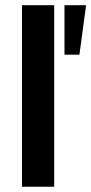

<svg xmlns="http://www.w3.org/2000/svg" viewBox="-20 -711 348 731"><path d="M63.7 0H186.3V-691.2H63.7ZM225.5 -502.9H282.4L307.8 -691.2H225.5Z"/></svg>

Font: LL Pando Sans
Style: Bold
Weight: 700
Designer: Joshua Smith
Foundry: Joshua Smith
Version: Version 1.000;Glyphs 3.2.1 (3258)